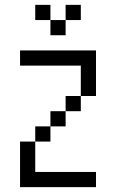

<svg xmlns="http://www.w3.org/2000/svg" viewBox="-20 -770 540 790"><path d="M62.5 -187.5H125V-62.5H375V0H62.5ZM125 -187.5V-250H187.5V-187.5ZM187.5 -250V-312.5H250V-250ZM250 -312.5V-375H312.5V-312.5ZM62.5 -562.5H375V-375H312.5V-500H62.5ZM250 -750H312.5V-687.5H250ZM187.5 -687.5H250V-625H187.5ZM125 -750H187.5V-687.5H125Z"/></svg>

Font: Pixel Operator Mono
Style: Regular
Weight: 400
Monospace: yes
Designer: Jayvee Enaguas (HarvettFox96)
Version: 2016.04.25